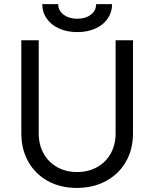

<svg xmlns="http://www.w3.org/2000/svg" viewBox="-20 -895 748 930"><path d="M83.3 -249.3V-700H167.5V-249.3Q167.5 -194.3 191 -151.8Q214.5 -109.3 256.8 -85.5Q299 -61.7 353.3 -61.7Q407.7 -61.7 450.3 -85.5Q493 -109.3 516.5 -151.8Q540 -194.3 540 -249.3V-700H624.2V-249.3Q624.2 -171.3 589.8 -111.6Q555.5 -51.8 493.3 -18.2Q431.2 15.3 351.3 15.3Q272.5 15.3 211.8 -18.2Q151 -51.8 117.2 -111.6Q83.3 -171.3 83.3 -249.3ZM184.7 -875H262Q262 -843.8 288 -824.1Q314 -804.3 354.3 -804.3Q394.7 -804.3 420.2 -824.1Q445.7 -843.8 445.7 -875H523Q523 -835.7 501.6 -804.7Q480.2 -773.7 441.7 -756.6Q403.2 -739.5 354.3 -739.5Q305.4 -739.5 266.9 -756.6Q228.4 -773.6 206.5 -804.7Q184.7 -835.7 184.7 -875Z"/></svg>

Font: Oak Sans Light
Style: Regular
Weight: 400
Designer: Erik Kennedy, Walven
Foundry: Erik Kennedy, Walven
Version: Version 1.100;Glyphs 3.1.2 (3151)